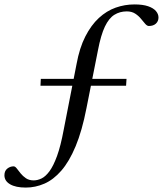

<svg xmlns="http://www.w3.org/2000/svg" viewBox="-60 -723 736 868"><path d="M123 -335.5 124.5 -366.5H512L510 -335.5ZM56.5 125Q11 125 -14.5 110Q-40 95 -40 69.5Q-40 49.5 -27 39.2Q-14 29 1.5 29Q8.5 29 16 38.8Q23.5 48.5 33.2 60.8Q43 73 57.2 82.8Q71.5 92.5 92.5 92.5Q109.5 92.5 127.8 83.8Q146 75 163.8 51Q181.5 27 198 -18.2Q214.5 -63.5 228 -136.5L286 -433Q299.5 -507 325.8 -558.2Q352 -609.5 387 -641.8Q422 -674 463 -688.5Q504 -703 548 -703Q585.5 -703 609.5 -694.8Q633.5 -686.5 645 -673Q656.5 -659.5 656.5 -644Q656.5 -627 644.8 -616.2Q633 -605.5 613 -605.5Q605 -605.5 596.5 -615.2Q588 -625 577.2 -638.2Q566.5 -651.5 551 -661.5Q535.5 -671.5 513 -671.5Q482 -671.5 457.2 -656.2Q432.5 -641 414.2 -602.8Q396 -564.5 383 -496.5L331 -234.5Q311 -131.5 282 -62Q253 7.5 217.2 48.5Q181.5 89.5 140.8 107.2Q100 125 56.5 125Z"/></svg>

Font: Newsreader 48pt
Style: Italic
Weight: 400
Italic angle: -17°
Version: Version 1.003